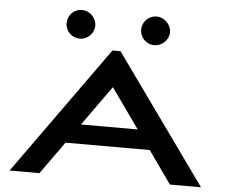

<svg xmlns="http://www.w3.org/2000/svg" viewBox="-55 -884 1111 947"><g transform="rotate(5 500.0 -410.0)"><path d="M314 -678C352 -678 385 -710 385 -748C385 -787 352 -820 314 -820C273 -820 243 -788 243 -748C243 -710 275 -678 314 -678ZM683 -678C721 -678 755 -710 755 -748C755 -787 721 -820 683 -820C643 -820 612 -788 612 -748C612 -710 644 -678 683 -678ZM820 0H974L520 -634H480L26 0H174L289 -161H706ZM498 -454 638 -257H357Z"/></g></svg>

Font: Inconsolata UltraExpanded
Style: Bold
Weight: 700
Width: 9
Monospace: yes
Designer: Raph Levien, Cyreal, Brenton Simpson
Foundry: Raph Levien, Cyreal, Google
Version: Version 3.100